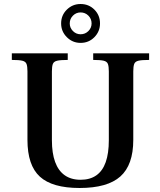

<svg xmlns="http://www.w3.org/2000/svg" viewBox="-20 -926 798 958"><path d="M377 12Q241 12 179 -44.5Q117 -101 117 -228V-570Q117 -594 112.5 -606.5Q108 -619 91.5 -623Q75 -627 39 -627V-660H318V-627Q282 -627 265 -623Q248 -619 243.5 -606.5Q239 -594 239 -570V-226Q239 -162 255 -118Q271 -74 303 -51.5Q335 -29 382 -29Q429 -29 460.5 -51Q492 -73 507.5 -117Q523 -161 523 -226V-570Q523 -594 518.5 -606.5Q514 -619 497.5 -623Q481 -627 445 -627V-660H724V-627Q687 -627 670.5 -623Q654 -619 649.5 -606.5Q645 -594 645 -570V-228Q645 -103 580.5 -45.5Q516 12 377 12ZM382 -712Q342 -712 313.5 -740.5Q285 -769 285 -809Q285 -850 313.5 -878Q342 -906 382 -906Q423 -906 451 -878Q479 -850 479 -809Q479 -769 451 -740.5Q423 -712 382 -712ZM382 -755Q405 -755 421 -771Q437 -787 437 -809Q437 -832 421 -848Q405 -864 382 -864Q360 -864 344 -848Q328 -832 328 -809Q328 -787 344 -771Q360 -755 382 -755Z"/></svg>

Font: Frank Ruhl Libre Medium
Style: Regular
Weight: 500
Designer: Yanek Iontef
Foundry: Fontef
Version: Version 6.004